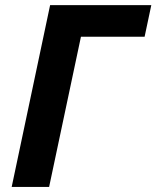

<svg xmlns="http://www.w3.org/2000/svg" viewBox="-20 -734 614 754"><path d="M25.9 0 176.8 -713.9H574.2L547.9 -589.8H297.9L172.9 0Z"/></svg>

Font: Open Sans
Style: Bold Italic
Weight: 700
Italic angle: -12°
Designer: Monotype Design Team
Foundry: Monotype Imaging Inc.
Version: Version 3.003; ttfautohint (v1.8.4)